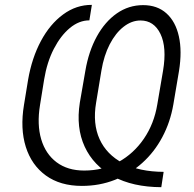

<svg xmlns="http://www.w3.org/2000/svg" viewBox="-20 -759 804 794"><path d="M656.7 -48.3 647 15.1Q529.3 14.6 448 -29.5Q366.7 -73.7 330.3 -152.3Q293.9 -231 310.1 -334.5L333 -466.3Q346.7 -546.9 380.4 -608.2Q414.1 -669.4 463.1 -703.6Q512.2 -737.8 571.8 -737.8Q630.4 -737.8 668.2 -703.9Q706.1 -669.9 719.7 -608.6Q733.4 -547.4 720.2 -465.3L696.8 -326.7Q684.1 -253.4 651.1 -191.7Q618.2 -129.9 568.1 -85Q518.1 -40 454.8 -15.1Q391.6 9.8 318.8 9.8Q229 9.8 169.7 -33.2Q110.4 -76.2 86.7 -151.6Q63 -227.1 79.1 -324.7L96.2 -429.2Q111.8 -519.5 149.2 -589.4Q186.5 -659.2 241 -699.2Q295.4 -739.3 359.9 -738.8L349.6 -674.8Q307.1 -674.8 269 -643.3Q231 -611.8 202.6 -556.9Q174.3 -502 162.6 -430.7L145.5 -324.7Q132.3 -244.1 150.4 -183.1Q168.5 -122.1 214.1 -87.9Q259.8 -53.7 328.1 -53.7Q405.8 -53.7 469.2 -88.6Q532.7 -123.5 575 -185.3Q617.2 -247.1 630.4 -326.7L654.3 -466.8Q670.4 -563 643.6 -618.7Q616.7 -674.3 561 -674.3Q524.4 -674.3 491.2 -648.4Q458 -622.6 433.8 -575.9Q409.7 -529.3 399.4 -467.3L377.4 -334Q362.8 -247.6 391.8 -183.6Q420.9 -119.6 488.5 -84.2Q556.2 -48.8 656.7 -48.3Z"/></svg>

Font: Inter Tight Light
Style: Italic
Weight: 300
Italic angle: -9.39999°
Designer: Rasmus Andersson
Foundry: rsms
Version: Version 3.004